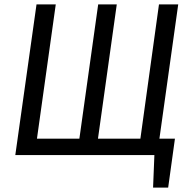

<svg xmlns="http://www.w3.org/2000/svg" viewBox="-20 -709 862 878"><path d="M709 -75H780L749 149H680L686 0H50L147 -689H235L149 -75H343L429 -689H514L428 -75H622L707 -689H795Z"/></svg>

Font: Fira Sans Condensed
Style: Italic
Weight: 400
Width: 3
Italic angle: -8°
Designer: bBox Type GmbH & Carrois Corporate GbR & Edenspiekermann AG
Foundry: bBox Type GmbH & Carrois Corporate GbR & Edenspiekermann AG
Version: Version 4.301